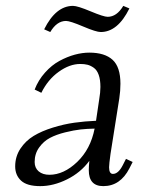

<svg xmlns="http://www.w3.org/2000/svg" viewBox="-20 -633 495 660"><path d="M32.2 -61Q32.2 -94.7 50 -121.8Q67.9 -148.9 95.7 -165.8Q123.5 -182.6 161.4 -194.3Q199.2 -206.1 235.6 -211.2Q272 -216.3 310.1 -217.8L320.8 -290Q325.2 -315.4 325.2 -334Q325.2 -358.9 319.3 -375.5Q313.5 -392.1 302.5 -399.9Q291.5 -407.7 280.8 -410.4Q270 -413.1 255.9 -413.1Q219.2 -413.1 181.9 -386.2Q144.5 -359.4 122.1 -314L99.1 -325.2Q111.8 -357.9 134.8 -383.5Q157.7 -409.2 184.3 -423.6Q210.9 -438 237.1 -445.1Q263.2 -452.1 287.1 -452.1Q339.8 -452.1 366.9 -427.5Q394 -402.8 394 -345.2Q394 -320.3 390.1 -294.9L359.9 -104Q355 -68.8 355 -58.1Q355 -35.2 368.2 -35.2Q386.7 -35.2 401.9 -64.9L413.1 -86.9L436 -76.2L424.8 -54.2Q393.6 6.8 335 6.8Q285.2 6.8 285.2 -47.9Q285.2 -60.5 287.1 -80.1Q257.3 -39.6 210.4 -16.4Q163.6 6.8 118.2 6.8Q72.8 6.8 52.5 -12Q32.2 -30.8 32.2 -61ZM99.1 -76.2Q99.1 -55.7 113 -43.9Q127 -32.2 149.9 -32.2Q199.2 -32.2 245.4 -76.4Q291.5 -120.6 305.2 -190.9Q279.8 -190.4 257.1 -188Q234.4 -185.5 203.9 -178Q173.3 -170.4 151.6 -158.9Q129.9 -147.5 114.5 -126Q99.1 -104.5 99.1 -76.2ZM131.8 -532.2Q171.9 -612.8 231 -612.8Q246.6 -612.8 291.5 -594Q336.4 -575.2 350.1 -575.2Q381.3 -575.2 403.8 -612.8L424.8 -604Q384.8 -522.9 326.2 -522.9Q310.5 -522.9 265.6 -542Q220.7 -561 207 -561Q175.3 -561 152.8 -522.9Z"/></svg>

Font: Dihjauti
Style: Italic
Weight: 400
Italic angle: -9°
Designer: T. Christopher White
Version: Version 3.0.0